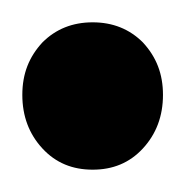

<svg xmlns="http://www.w3.org/2000/svg" viewBox="-29 -143 166 172"><path d="M99 -105C87 -117 72 -123 54 -123C36 -123 21 -117 9 -105C-3 -92 -9 -77 -9 -58C-9 -39 -3 -23 9 -10C21 3 36 9 54 9C72 9 87 3 99 -10C111 -23 117 -39 117 -58C117 -77 111 -92 99 -105Z"/></svg>

Font: Argentum Sans
Style: Regular
Weight: 400
Designer: Julieta Ulanovsky
Foundry: Julieta Ulanovsky
Version: Version 5.001;March 29, 2019;FontCreator 11.5.0.2425 64-bit